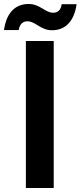

<svg xmlns="http://www.w3.org/2000/svg" viewBox="-61 -945 405 965"><path d="M69 -739V0H209V-739ZM-41 -794H33C38 -824 54 -838 77 -838C117 -838 143 -793 200 -793C264 -793 311 -833 324 -924H249C245 -894 229 -881 206 -881C166 -881 140 -925 83 -925C19 -925 -28 -885 -41 -794Z"/></svg>

Font: Malmofest SemiBold
Style: Regular
Weight: 600
Designer: Jonny Pinhorn (Poppins), Kolossal
Version: Version 1.004;Glyphs 3.1.2 (3151)